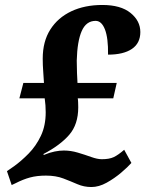

<svg xmlns="http://www.w3.org/2000/svg" viewBox="-20 -744 585 773"><path d="M348 9Q318 9 291.5 -2.5Q265 -14 235 -25.5Q205 -37 165 -37Q129 -37 101 -29.5Q73 -22 42 -6L27 1L8 -55L37 -75Q66 -96 95.5 -126Q125 -156 144.5 -197Q164 -238 164 -292Q164 -306 163 -320Q162 -334 160 -348H58L74 -410H157Q156 -430 154 -456Q152 -482 152 -508Q152 -577 182.5 -625Q213 -673 267 -698.5Q321 -724 392 -724Q466 -724 505.5 -692Q545 -660 545 -615Q545 -570 511 -547Q477 -524 415 -524Q416 -591 402.5 -625.5Q389 -660 365 -660Q327 -660 309 -619Q291 -578 289 -500Q289 -473 290 -450Q291 -427 292 -410H450L436 -348H293Q294 -344 294.5 -332.5Q295 -321 295 -312Q295 -243 258.5 -201Q222 -159 155 -124L156 -120Q180 -130 200 -134Q220 -138 237 -138Q265 -138 293.5 -129.5Q322 -121 347 -112Q372 -103 390 -103Q420 -103 438 -111.5Q456 -120 480 -141L509 -88Q495 -72 468 -49Q441 -26 409.5 -8.5Q378 9 348 9Z"/></svg>

Font: Noto Serif Condensed ExtraBold
Style: Italic
Weight: 800
Width: 3
Italic angle: -12°
Designer: Monotype Design Team
Foundry: Monotype Imaging Inc.
Version: Version 2.014; ttfautohint (v1.8.4.7-5d5b)